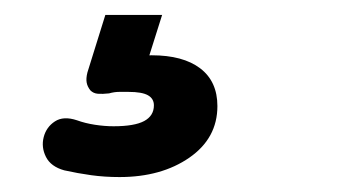

<svg xmlns="http://www.w3.org/2000/svg" viewBox="-20 -40 467 257"><path d="M140 197Q120 197 102 194.5Q84 192 66 188Q48 183 41.5 170Q35 157 38.5 143.5Q42 130 53.5 122.5Q65 115 83 121Q94 125 107 127Q120 129 132 129Q160 129 173 122Q186 115 186 101Q186 92 178 87.5Q170 83 152 83Q146 83 139.5 83Q133 83 126 85Q117 86 111 85.5Q105 85 101 81Q97 76 96 70.5Q95 65 97 57L121 -20H197L173 56L137 42Q149 38 161 36Q173 34 183 34Q225 34 248 51.5Q271 69 271 102Q271 145 233.5 171Q196 197 140 197Z"/></svg>

Font: Nunito ExtraLight ExtraBold
Style: Italic
Weight: 800
Italic angle: -9°
Version: Version 3.602